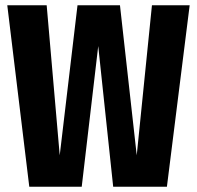

<svg xmlns="http://www.w3.org/2000/svg" viewBox="-20 -713 752 733"><path d="M704.1 -692.9 617.2 0H412.1L355 -537.1L292 0H91.8L7.8 -692.9H158.2L208 -120.1L275.9 -692.9H438L502 -120.1L560.1 -692.9Z"/></svg>

Font: Fira Sans Compressed
Style: Bold
Weight: 700
Width: 1
Designer: Carrois Corporate & Edenspiekermann AG
Foundry: Carrois Corporate GbR & Edenspiekermann AG
Version: Version 4.203;PS 004.203;hotconv 1.0.88;makeotf.lib2.5.64775